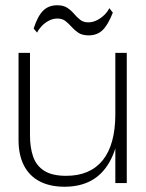

<svg xmlns="http://www.w3.org/2000/svg" viewBox="-20 -696 556 730"><path d="M225.5 14Q169.5 14 130.2 -6.8Q91 -27.5 70.8 -67.2Q50.5 -107 50.5 -163.5V-495H94V-181Q94 -135 106 -100.5Q118 -66 148 -46.8Q178 -27.5 231.5 -27.5Q277.5 -27.5 312.2 -42.5Q347 -57.5 370.8 -87Q394.5 -116.5 406.5 -160.5Q418.5 -204.5 418.5 -262V-495H462V0H418.5V-176.5L434 -202Q423.5 -127.5 396.2 -79.8Q369 -32 326.2 -9Q283.5 14 225.5 14ZM317 -561.5Q293 -561.5 278.2 -571.2Q263.5 -581 252.5 -593.5Q241.5 -606 229.2 -615.8Q217 -625.5 198 -625.5Q181 -625.5 165.5 -617.2Q150 -609 138.5 -596.8Q127 -584.5 121 -572L108 -587.5Q123 -634.5 143.8 -655.2Q164.5 -676 197.5 -676Q221.5 -676 236 -666.2Q250.5 -656.5 261.5 -643.5Q272.5 -630.5 284.8 -620.8Q297 -611 315.5 -611Q332.5 -611 348.8 -619.2Q365 -627.5 377.5 -640Q390 -652.5 395.5 -665L409 -648Q390.5 -601 369.8 -581.2Q349 -561.5 317 -561.5Z"/></svg>

Font: Russolo 10pt ExtraLight
Style: Regular
Weight: 200
Designer: Micah Stupak-Hahn
Version: Version 1.000